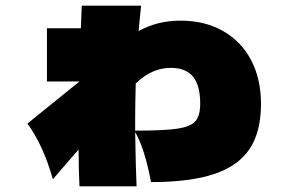

<svg xmlns="http://www.w3.org/2000/svg" viewBox="-20 -646 1040 679"><path d="M903 -278Q903 -181 863.5 -120.5Q824 -60 738.5 -31Q653 -2 514 -2Q492 -120 458 -179Q460 -51 463 13H261Q258 -53 258 -117Q213 -66 167 -12Q133 -132 77 -209L260 -357V-358H146V-546H266L269 -626H479L470 -536Q536 -573 619 -573Q704 -573 768.5 -536.5Q833 -500 868 -433.5Q903 -367 903 -278ZM688 -279Q688 -344 662.5 -375Q637 -406 584 -406Q517 -406 460 -351Q458 -271 458 -229V-184Q560 -184 607 -191Q654 -198 671 -217.5Q688 -237 688 -279Z"/></svg>

Font: Mantou Sans
Style: Regular
Weight: 400
Designer: Mant0u / artakana
Foundry: Mant0u / artakana
Version: Version 1.001;October 22, 2023;FontCreator 14.0.0.2901 64-bi